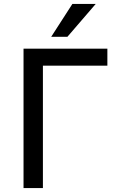

<svg xmlns="http://www.w3.org/2000/svg" viewBox="-20 -951 594 971"><path d="M99 0V-705H523V-619H197V0ZM239 -765 346 -931H464L321 -765Z"/></svg>

Font: Nunito Sans 7pt SemiCondensed Medium
Style: Regular
Weight: 500
Width: 4
Designer: Vernon Adams
Foundry: Vernon Adams
Version: Version 3.101;gftools[0.9.27]